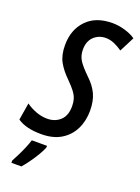

<svg xmlns="http://www.w3.org/2000/svg" viewBox="-196 -798 799 1094"><g transform="rotate(20 204.0 -251.5)"><path d="M122.6 9.8Q29.3 9.8 -22 -25.9L-4.9 -129.9Q20.5 -110.8 54.9 -97.7Q89.4 -84.5 124.5 -84.5Q171.4 -84.5 202.9 -113.3Q234.4 -142.1 234.4 -200.2Q234.4 -224.1 228.5 -243.4Q222.7 -262.7 207.3 -283.4Q191.9 -304.2 163.6 -332.5Q122.1 -372.6 99.6 -412.8Q77.1 -453.1 77.1 -513.7Q77.1 -607.4 133.1 -665.8Q189 -724.1 289.6 -724.1Q326.2 -724.1 365 -712.9Q403.8 -701.7 430.2 -683.1L383.8 -592.3Q358.9 -609.9 333.5 -620.6Q308.1 -631.3 283.2 -631.3Q240.7 -631.3 211.2 -603.5Q181.6 -575.7 181.6 -524.4Q181.6 -486.8 200 -458.7Q218.3 -430.7 260.7 -389.6Q301.3 -351.6 320.3 -310.1Q339.4 -268.6 339.4 -210.4Q339.4 -148.4 314.7 -98.4Q290 -48.3 241.9 -19.3Q193.8 9.8 122.6 9.8ZM19.5 221.2V207.5Q29.3 189.9 42.2 163.8Q55.2 137.7 66.9 110.1Q78.6 82.5 85 61H177.2V70.8Q168.9 92.8 152.1 120.8Q135.3 148.9 115.7 176Q96.2 203.1 80.1 221.2Z"/></g></svg>

Font: Open Sans Condensed SemiBold
Style: Italic
Weight: 600
Width: 3
Italic angle: -12°
Designer: Monotype Design Team
Foundry: Monotype Imaging Inc.
Version: Version 3.000; ttfautohint (v1.8.4)